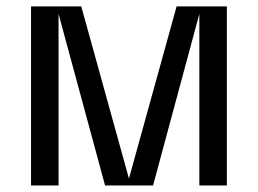

<svg xmlns="http://www.w3.org/2000/svg" viewBox="-20 -565 786 585"><path d="M158.4 0H74.6V-545.5H227.6L372.9 -21L518.1 -545.5H671.2V0H587.4V-522.7L446.4 0H300.1L158.4 -522.7Z"/></svg>

Font: Riot Sans
Style: Regular
Weight: 400
Designer: Rasmus Andersson
Foundry: rsms
Version: Version 4.001